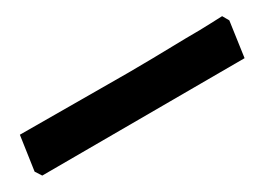

<svg xmlns="http://www.w3.org/2000/svg" viewBox="-28 -52 510 371"><g transform="rotate(-30 227.0 133.5)"><path d="M0 180 -9 166 2 90 243 91Q287 91 373 89Q408 89 429 88Q450 87 455 87L463 101L452 179Z"/></g></svg>

Font: Sahitya
Style: Bold
Weight: 700
Designer: Juan Pablo del Peral
Foundry: Juan Pablo del Peral (http://www.huertatipografica.com)
Version: Version 1.001;PS 001.000;hotconv 1.0.70;makeotf.lib2.5.58329